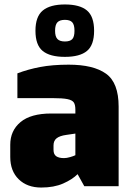

<svg xmlns="http://www.w3.org/2000/svg" viewBox="-20 -835 594 861"><path d="M26 -131V-186Q26 -249 72 -287.5Q118 -326 210 -326H318V-343Q318 -365 311 -375.5Q304 -386 282.5 -390.5Q261 -395 215 -395H58V-506Q105 -524 160 -534.5Q215 -545 288 -545Q399 -545 455.5 -504.5Q512 -464 512 -357V0H358L328 -54Q304 -30 263 -12Q222 6 165 6Q102 6 64 -31Q26 -68 26 -131ZM318 -139V-236L277 -230Q248 -226 234 -215Q220 -204 220 -183V-163Q220 -143 232 -134.5Q244 -126 267 -126Q279 -126 294.5 -130.5Q310 -135 318 -139ZM139 -697Q139 -761 172 -788Q205 -815 271 -815Q338 -815 370 -788Q402 -761 402 -697Q402 -633 370 -606.5Q338 -580 271 -580Q204 -580 171.5 -606.5Q139 -633 139 -697ZM314 -697Q314 -724 304 -735Q294 -746 271 -746Q248 -746 237.5 -735Q227 -724 227 -697Q227 -671 237.5 -660Q248 -649 271 -649Q294 -649 304 -659.5Q314 -670 314 -697Z"/></svg>

Font: Exo Black
Style: Regular
Weight: 900
Designer: Natanael Gama
Foundry: Natanael Gama
Version: Version 1.500; ttfautohint (v1.6)